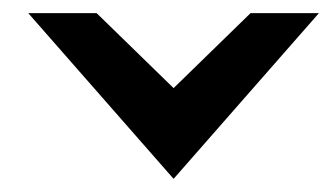

<svg xmlns="http://www.w3.org/2000/svg" viewBox="-20 -312 505 292"><path d="M244 -40 465 -292H361L244 -178L127 -292H23Z"/></svg>

Font: Charger
Style: ExBd
Weight: 400
Designer: Jasper
Foundry: Cannot Into Space Fonts
Version: Version 0.99